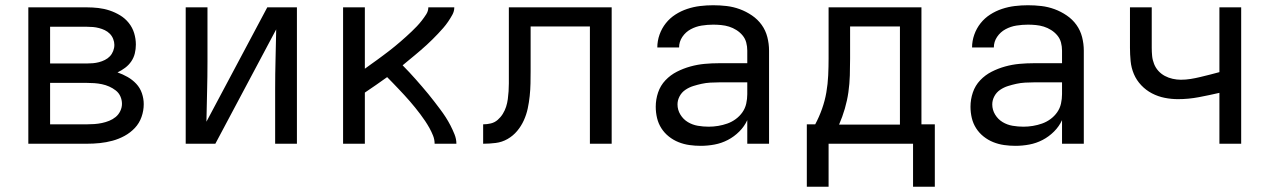

<svg xmlns="http://www.w3.org/2000/svg" viewBox="-20 -548 4840 732"><path d="M88 0V-520H311Q333 -520 355 -517.5Q377 -515 398 -508Q419 -501 438 -489.5Q457 -478 471 -460.5Q485 -443 491.5 -421.5Q498 -400 498 -378Q498 -361 494 -344.5Q490 -328 480.5 -314Q471 -300 457 -289.5Q443 -279 428 -272Q448 -265 466.5 -254.5Q485 -244 499.5 -228.5Q514 -213 521 -192.5Q528 -172 528 -151Q528 -126 519.5 -102Q511 -78 494 -60Q477 -42 455 -30Q433 -18 409 -11.5Q385 -5 360.5 -2.5Q336 0 311 0ZM311 -306Q323 -306 334.5 -307Q346 -308 357.5 -311Q369 -314 380 -319.5Q391 -325 399 -333.5Q407 -342 411.5 -353.5Q416 -365 416 -377Q416 -388 411.5 -399.5Q407 -411 398.5 -419.5Q390 -428 379.5 -433Q369 -438 357.5 -441Q346 -444 334.5 -445Q323 -446 311 -446H171V-306ZM311 -74Q325 -74 339.5 -75Q354 -76 368.5 -79Q383 -82 396.5 -87.5Q410 -93 421 -102Q432 -111 438.5 -124.5Q445 -138 445 -152Q445 -152 445 -152Q445 -152 445 -152Q445 -167 439 -180.5Q433 -194 421.5 -203Q410 -212 396.5 -218Q383 -224 368.5 -227Q354 -230 339.5 -231Q325 -232 311 -232H171V-74Z M688 0V-520H771V-312Q771 -255 769.5 -198Q768 -141 767 -84L999 -520H1112V0H1029V-208Q1029 -265 1030.5 -322Q1032 -379 1033 -436L801 0Z M1288 0V-520H1371V-286Q1383 -295 1394.5 -303Q1406 -311 1417.5 -319.5Q1429 -328 1440.5 -336.5Q1452 -345 1463 -353.5Q1474 -362 1485 -371Q1496 -380 1507 -389.5Q1518 -399 1528.5 -408.5Q1539 -418 1549.5 -428Q1560 -438 1569.5 -448Q1579 -458 1588 -469.5Q1597 -481 1605 -493.5Q1613 -506 1613 -520H1712Q1712 -505 1704.5 -491.5Q1697 -478 1688.5 -465.5Q1680 -453 1670 -441.5Q1660 -430 1650 -419.5Q1640 -409 1629 -398Q1618 -387 1607 -377Q1596 -367 1584.5 -357Q1573 -347 1561.5 -337.5Q1550 -328 1538.5 -318.5Q1527 -309 1515 -299Q1528 -286 1540.5 -272.5Q1553 -259 1565 -245.5Q1577 -232 1589 -218Q1601 -204 1613 -189.5Q1625 -175 1636 -160.5Q1647 -146 1658 -131.5Q1669 -117 1679 -101.5Q1689 -86 1697.5 -69.5Q1706 -53 1713 -35.5Q1720 -18 1720 0H1637Q1637 -16 1631 -31Q1625 -46 1617.5 -59.5Q1610 -73 1601 -86.5Q1592 -100 1582.5 -112.5Q1573 -125 1563 -137.5Q1553 -150 1542.5 -162Q1532 -174 1521.5 -185.5Q1511 -197 1500 -208.5Q1489 -220 1478 -231.5Q1467 -243 1456 -254Q1435 -239 1413.5 -224Q1392 -209 1371 -195V0Z M1822 0V-74Q1837 -74 1851.5 -77.5Q1866 -81 1877.5 -91Q1889 -101 1897 -114Q1905 -127 1909.5 -141Q1914 -155 1916 -170Q1918 -185 1919 -200Q1920 -215 1920 -230Q1920 -245 1920 -260Q1920 -265 1920 -270.5Q1920 -276 1920 -281V-520H2312V0H2229V-447H2003V-279Q2003 -279 2003 -278.5Q2003 -278 2003 -278V-277Q2003 -254 2002.5 -230Q2002 -206 1999.5 -182Q1997 -158 1992 -134.5Q1987 -111 1977 -89Q1967 -67 1951.5 -48.5Q1936 -30 1915 -18Q1894 -6 1870 -3Q1846 0 1822 0Z M2651 8Q2630 8 2608.5 5Q2587 2 2567 -6Q2547 -14 2530 -27.5Q2513 -41 2501.5 -59Q2490 -77 2485 -98Q2480 -119 2480 -141Q2480 -169 2489 -195.5Q2498 -222 2517 -242Q2536 -262 2560.5 -274.5Q2585 -287 2612 -294.5Q2639 -302 2666.5 -304.5Q2694 -307 2721 -307H2829V-355Q2829 -371 2825 -386Q2821 -401 2811 -413Q2801 -425 2787.5 -433.5Q2774 -442 2759.5 -446.5Q2745 -451 2729.5 -452.5Q2714 -454 2699 -454Q2677 -454 2655 -450.5Q2633 -447 2613.5 -436.5Q2594 -426 2581.5 -407.5Q2569 -389 2569 -367Q2569 -367 2569 -367Q2569 -367 2569 -367H2486Q2486 -367 2486 -367Q2486 -367 2486 -367Q2486 -392 2494.5 -416Q2503 -440 2518.5 -459.5Q2534 -479 2555 -492.5Q2576 -506 2600 -514Q2624 -522 2649 -525Q2674 -528 2699 -528Q2725 -528 2750.5 -525Q2776 -522 2800.5 -513Q2825 -504 2847 -489Q2869 -474 2884 -453Q2899 -432 2905.5 -406.5Q2912 -381 2912 -355V0H2829V-90Q2818 -66 2798.5 -46.5Q2779 -27 2755 -14.5Q2731 -2 2704.5 3Q2678 8 2651 8ZM2682 -65Q2700 -65 2718 -68Q2736 -71 2753 -77Q2770 -83 2785 -94Q2800 -105 2810.5 -120Q2821 -135 2825 -153Q2829 -171 2829 -189V-234H2721Q2705 -234 2688 -233Q2671 -232 2655 -228.5Q2639 -225 2623 -220Q2607 -215 2593 -205.5Q2579 -196 2571 -181Q2563 -166 2563 -150Q2563 -129 2574 -111Q2585 -93 2602.5 -82.5Q2620 -72 2640.5 -68.5Q2661 -65 2682 -65Z M3139 164H3056V-74H3088Q3103 -102 3114 -133Q3125 -164 3130.5 -196Q3136 -228 3137.5 -260.5Q3139 -293 3139 -325V-520H3493V-74H3544V164H3461V0H3139ZM3179 -73H3411V-447H3221V-325Q3221 -293 3220 -260.5Q3219 -228 3214.5 -196.5Q3210 -165 3201 -134Q3192 -103 3179 -73Z M3851 8Q3830 8 3808.5 5Q3787 2 3767 -6Q3747 -14 3730 -27.5Q3713 -41 3701.5 -59Q3690 -77 3685 -98Q3680 -119 3680 -141Q3680 -169 3689 -195.5Q3698 -222 3717 -242Q3736 -262 3760.5 -274.5Q3785 -287 3812 -294.5Q3839 -302 3866.5 -304.5Q3894 -307 3921 -307H4029V-355Q4029 -371 4025 -386Q4021 -401 4011 -413Q4001 -425 3987.5 -433.5Q3974 -442 3959.5 -446.5Q3945 -451 3929.5 -452.5Q3914 -454 3899 -454Q3877 -454 3855 -450.5Q3833 -447 3813.5 -436.5Q3794 -426 3781.5 -407.5Q3769 -389 3769 -367Q3769 -367 3769 -367Q3769 -367 3769 -367H3686Q3686 -367 3686 -367Q3686 -367 3686 -367Q3686 -392 3694.5 -416Q3703 -440 3718.5 -459.5Q3734 -479 3755 -492.5Q3776 -506 3800 -514Q3824 -522 3849 -525Q3874 -528 3899 -528Q3925 -528 3950.5 -525Q3976 -522 4000.5 -513Q4025 -504 4047 -489Q4069 -474 4084 -453Q4099 -432 4105.5 -406.5Q4112 -381 4112 -355V0H4029V-90Q4018 -66 3998.5 -46.5Q3979 -27 3955 -14.5Q3931 -2 3904.5 3Q3878 8 3851 8ZM3882 -65Q3900 -65 3918 -68Q3936 -71 3953 -77Q3970 -83 3985 -94Q4000 -105 4010.5 -120Q4021 -135 4025 -153Q4029 -171 4029 -189V-234H3921Q3905 -234 3888 -233Q3871 -232 3855 -228.5Q3839 -225 3823 -220Q3807 -215 3793 -205.5Q3779 -196 3771 -181Q3763 -166 3763 -150Q3763 -129 3774 -111Q3785 -93 3802.5 -82.5Q3820 -72 3840.5 -68.5Q3861 -65 3882 -65Z M4629 0V-194Q4590 -185 4550.5 -177.5Q4511 -170 4471 -170Q4446 -170 4420.5 -175Q4395 -180 4372 -192Q4349 -204 4331 -223Q4313 -242 4303 -265.5Q4293 -289 4290.5 -315Q4288 -341 4288 -366V-520H4371V-366Q4371 -350 4372.5 -334.5Q4374 -319 4380 -304Q4386 -289 4396.5 -277.5Q4407 -266 4421 -258.5Q4435 -251 4451 -247.5Q4467 -244 4482 -244Q4501 -244 4519.5 -247Q4538 -250 4556.5 -254.5Q4575 -259 4593 -263.5Q4611 -268 4629 -273V-520H4712V0Z"/></svg>

Font: Zed Sans Extended
Style: Regular
Weight: 400
Width: 7
Designer: Belleve Invis
Foundry: Belleve Invis
Version: Version 1.0.0; ttfautohint (v1.8.4)